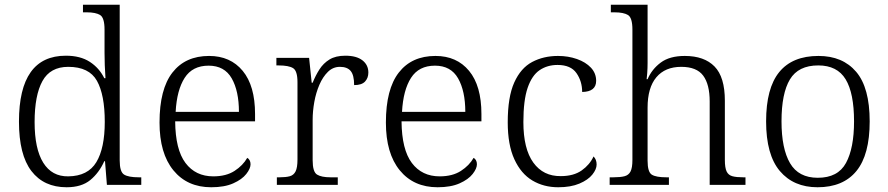

<svg xmlns="http://www.w3.org/2000/svg" viewBox="-20 -780 3748 810"><path d="M261 10Q165 10 112.5 -58.5Q60 -127 60 -267Q60 -545 258 -545Q319 -545 359 -519Q399 -493 420 -450H425Q423 -476 422 -505Q421 -534 421 -557V-655Q421 -705 402.5 -716.5Q384 -728 346 -728H330V-760H485V-103Q485 -55 503.5 -43.5Q522 -32 565 -32H576V0H431L423 -100H420Q398 -51 361 -20.5Q324 10 261 10ZM268 -36Q351 -37 386.5 -96Q422 -155 422 -266Q422 -380 389 -439Q356 -498 268 -498Q192 -498 159 -438Q126 -378 126 -265Q126 -152 162.5 -93.5Q199 -35 268 -36Z M871 10Q770 10 711.5 -61.5Q653 -133 653 -263Q653 -404 707.5 -474Q762 -544 862 -544Q952 -544 1004 -481Q1056 -418 1056 -299V-268H719Q720 -149 762.5 -92.5Q805 -36 880 -36Q934 -36 969.5 -59Q1005 -82 1023 -114Q1029 -111 1033 -104Q1037 -97 1037 -87Q1037 -69 1019 -46Q1001 -23 964 -6.5Q927 10 871 10ZM988 -308Q988 -396 957.5 -449.5Q927 -503 860 -503Q792 -503 759 -451.5Q726 -400 721 -308Z M1148 0V-32H1160Q1186 -32 1202.5 -36.5Q1219 -41 1227 -57Q1235 -73 1235 -107V-433Q1235 -481 1216.5 -492.5Q1198 -504 1155 -504H1146V-536H1284L1295 -431H1299Q1311 -461 1327.5 -487Q1344 -513 1370 -529Q1396 -545 1437 -545Q1484 -545 1509 -525.5Q1534 -506 1534 -474Q1534 -451 1520 -436Q1506 -421 1474 -421Q1474 -463 1459.5 -480.5Q1445 -498 1414 -498Q1385 -498 1363.5 -477Q1342 -456 1327.5 -422.5Q1313 -389 1306 -350Q1299 -311 1299 -274V-104Q1299 -55 1317.5 -43.5Q1336 -32 1374 -32H1405V0Z M1826 10Q1725 10 1666.5 -61.5Q1608 -133 1608 -263Q1608 -404 1662.5 -474Q1717 -544 1817 -544Q1907 -544 1959 -481Q2011 -418 2011 -299V-268H1674Q1675 -149 1717.5 -92.5Q1760 -36 1835 -36Q1889 -36 1924.5 -59Q1960 -82 1978 -114Q1984 -111 1988 -104Q1992 -97 1992 -87Q1992 -69 1974 -46Q1956 -23 1919 -6.5Q1882 10 1826 10ZM1943 -308Q1943 -396 1912.5 -449.5Q1882 -503 1815 -503Q1747 -503 1714 -451.5Q1681 -400 1676 -308Z M2335 10Q2274 10 2226 -18.5Q2178 -47 2150 -108Q2122 -169 2122 -264Q2122 -371 2149.5 -432Q2177 -493 2225 -518.5Q2273 -544 2334 -544Q2377 -544 2414 -531Q2451 -518 2473 -494.5Q2495 -471 2495 -439Q2495 -393 2436 -392Q2436 -437 2412 -471.5Q2388 -506 2332 -506Q2289 -506 2256.5 -484Q2224 -462 2206 -409.5Q2188 -357 2188 -265Q2188 -152 2230 -94Q2272 -36 2346 -37Q2400 -37 2434 -61Q2468 -85 2484 -120Q2497 -107 2497 -86Q2497 -66 2479 -43.5Q2461 -21 2424.5 -5.5Q2388 10 2335 10Z M2552 0V-32H2568Q2597 -32 2614.5 -36.5Q2632 -41 2640 -56.5Q2648 -72 2648 -105V-655Q2648 -705 2629.5 -716.5Q2611 -728 2572 -728H2557V-760H2712V-514Q2712 -493 2710.5 -471.5Q2709 -450 2708 -446H2712Q2730 -488 2767.5 -516Q2805 -544 2869 -544Q2951 -544 2994.5 -499.5Q3038 -455 3038 -355V-105Q3038 -72 3045.5 -56.5Q3053 -41 3070 -36.5Q3087 -32 3115 -32H3125V0H2974V-352Q2974 -424 2946.5 -461Q2919 -498 2854 -498Q2786 -498 2749 -454Q2712 -410 2712 -326V-102Q2712 -54 2730 -43Q2748 -32 2791 -32H2802V0Z M3429 10Q3328 10 3270 -58.5Q3212 -127 3212 -268Q3212 -408 3267.5 -476Q3323 -544 3433 -544Q3535 -544 3592 -477Q3649 -410 3649 -268Q3649 -127 3593 -58.5Q3537 10 3429 10ZM3430 -30Q3515 -30 3549 -92.5Q3583 -155 3583 -268Q3583 -387 3547.5 -445.5Q3512 -504 3432 -504Q3348 -504 3312.5 -445Q3277 -386 3277 -268Q3277 -153 3313 -91.5Q3349 -30 3430 -30Z"/></svg>

Font: Noto Serif Gurmukhi Light
Style: Regular
Weight: 300
Designer: Vaibhav Singh and the Monotype Design Team
Foundry: Monotype Imaging Inc.
Version: Version 2.004; ttfautohint (v1.8.4.7-5d5b)